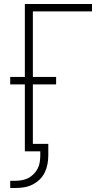

<svg xmlns="http://www.w3.org/2000/svg" viewBox="-20 -755 540 958"><path d="M31 183V147H57Q73 147 90 144Q107 141 122 133Q137 125 149 112.5Q161 100 168.5 85Q176 70 178.5 53Q181 36 181 19V0H104V-334H31V-371H104V-735H439V-698H144V-371H260V-334H144V-37H221V19Q221 42 217 63.5Q213 85 203.5 105Q194 125 178 140.5Q162 156 142 166Q122 176 100.5 179.5Q79 183 57 183Z"/></svg>

Font: Iosevka Curly Extralight
Style: Regular
Weight: 200
Monospace: yes
Designer: Belleve Invis
Foundry: Belleve Invis
Version: Version 22.1.2; ttfautohint (v1.8.4)